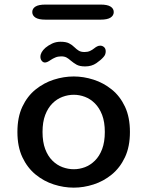

<svg xmlns="http://www.w3.org/2000/svg" viewBox="-20 -830 659 860"><path d="M310.5 10.5Q265.5 10.5 221 -3.8Q176.5 -18 139.5 -48.2Q102.5 -78.5 80.2 -125.8Q58 -173 58 -239Q58 -305 80.2 -352.2Q102.5 -399.5 139.5 -429.2Q176.5 -459 221 -473.2Q265.5 -487.5 310.5 -487.5Q354.5 -487.5 399 -473.2Q443.5 -459 480.5 -429.2Q517.5 -399.5 539.8 -352.2Q562 -305 562 -239Q562 -173 539.8 -125.8Q517.5 -78.5 480.5 -48.2Q443.5 -18 399 -3.8Q354.5 10.5 310.5 10.5ZM310.5 -72Q336 -72 360.5 -81.2Q385 -90.5 405.2 -110.5Q425.5 -130.5 437.5 -162.2Q449.5 -194 449.5 -239Q449.5 -283.5 437.5 -315Q425.5 -346.5 405.2 -366.8Q385 -387 360.5 -396.2Q336 -405.5 310.5 -405.5Q285 -405.5 260 -396.2Q235 -387 214.8 -366.8Q194.5 -346.5 182.5 -315Q170.5 -283.5 170.5 -239Q170.5 -194 182.5 -162.2Q194.5 -130.5 214.8 -110.5Q235 -90.5 260 -81.2Q285 -72 310.5 -72ZM361.5 -532.5Q337 -532.5 323.2 -540.2Q309.5 -548 297 -558.5Q287 -567.5 277.8 -572.5Q268.5 -577.5 254 -577.5Q239.5 -577.5 227.8 -572.5Q216 -567.5 206.5 -561Q191 -550 181.5 -550Q173 -550 167 -557.5Q161 -565 161 -575.5Q161 -596 183.5 -616Q196 -626.5 213.2 -634.8Q230.5 -643 251 -643Q275.5 -643 289.2 -636Q303 -629 314 -618Q323 -609 332.8 -603Q342.5 -597 358.5 -597Q373 -597 383.2 -601.8Q393.5 -606.5 402 -613.5Q408 -618.5 414.8 -622Q421.5 -625.5 429 -625.5Q438.5 -625.5 446 -619Q453.5 -612.5 453.5 -600Q453.5 -585 443.5 -574.5Q432.5 -561.5 411.5 -547Q390.5 -532.5 361.5 -532.5ZM124.5 -776Q124.5 -791.5 138.8 -800.5Q153 -809.5 184 -809.5H430.5Q461 -809.5 475.2 -800.5Q489.5 -791.5 489.5 -776Q489.5 -760.5 475.2 -751.2Q461 -742 430.5 -742H184Q153 -742 138.8 -751.2Q124.5 -760.5 124.5 -776Z"/></svg>

Font: Sono ExtraLight Monospace Medium
Style: Regular
Weight: 500
Version: Version 2.112